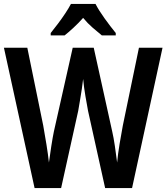

<svg xmlns="http://www.w3.org/2000/svg" viewBox="-23 -1050 847 977"><path d="M804 -807 649 -93H512L425 -486Q420 -512 412 -559Q404 -606 400 -648Q398 -627 393.5 -598Q389 -569 384 -539Q379 -509 375 -486L288 -93H153L-3 -807H116L197 -411Q205 -367 213.5 -314Q222 -261 226 -223Q231 -261 238 -306Q245 -351 251 -380L347 -807H454L548 -381Q555 -351 561.5 -307Q568 -263 573 -223Q577 -266 585.5 -317.5Q594 -369 602 -411L684 -807ZM463 -1030Q480 -997 509.5 -956Q539 -915 566 -882V-870H495Q474 -887 448 -909.5Q422 -932 400 -959Q376 -932 350.5 -908.5Q325 -885 306 -870H235V-882Q252 -903 272 -929.5Q292 -956 309.5 -982.5Q327 -1009 338 -1030Z"/></svg>

Font: Noto Sans Kannada UI Condensed SemiBold
Style: Regular
Weight: 600
Width: 3
Designer: Jelle Bosma - Monotype Design Team
Foundry: Monotype Imaging Inc.
Version: Version 2.005; ttfautohint (v1.8.4.7-5d5b)